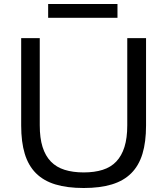

<svg xmlns="http://www.w3.org/2000/svg" viewBox="-20 -931 837 961"><path d="M221 -911H568V-842H221ZM399 10Q316 10 257 -8Q198 -26 160 -64Q122 -102 104 -161Q86 -220 86 -303V-740H179V-304Q179 -240 193 -195.5Q207 -151 234.5 -122.5Q262 -94 303.5 -81Q345 -68 399 -68Q453 -68 494 -81Q535 -94 562 -122.5Q589 -151 603 -195.5Q617 -240 617 -304V-740H711V-303Q711 -220 693 -161Q675 -102 637 -64Q599 -26 540 -8Q481 10 399 10Z"/></svg>

Font: Encode Sans Wide
Style: Regular
Weight: 400
Designer: Pablo Impallari, Andres Torresi
Foundry: Pablo Impallari, Andres Torresi
Version: Version 1.000; ttfautohint (v1.00) -l 8 -r 50 -G 200 -x 14 -